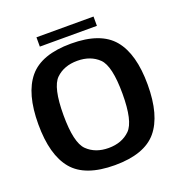

<svg xmlns="http://www.w3.org/2000/svg" viewBox="-138 -893 961 1018"><g transform="rotate(-20 342.0 -384.0)"><path d="M339 5Q506 5 576.8 -79.5Q647.5 -164 647.5 -337.5Q647.5 -510.5 576.8 -595.5Q506 -680.5 339 -680.5Q172 -680.5 101.2 -595.5Q30.5 -510.5 30.5 -337.5Q30.5 -164 101.2 -79.5Q172 5 339 5ZM339 -92Q264 -92 218.2 -137Q172.5 -182 172.5 -337.5Q172.5 -494.5 218.2 -539Q264 -583.5 339 -583.5Q414 -583.5 459.8 -539Q505.5 -494.5 505.5 -337.5Q505.5 -182 459.8 -137Q414 -92 339 -92ZM179 -722H501V-774.5H179Z"/></g></svg>

Font: Anybody UltraCondensed Thin SemiBold
Style: Regular
Weight: 600
Version: Version 1.111